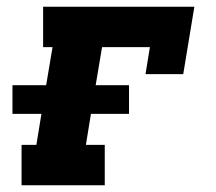

<svg xmlns="http://www.w3.org/2000/svg" viewBox="-20 -550 640 570"><path d="M44 0V-120H88L103 -212H17V-297H117L136 -410H108V-530H557L524 -330H412L425 -410H283L264 -297H363V-212H250L235 -120H291V0Z"/></svg>

Font: Iosevka Curly Slab HvExObl
Style: Regular
Weight: 900
Width: 7
Italic angle: -9°
Monospace: yes
Designer: Belleve Invis
Foundry: Belleve Invis
Version: Version 11.1.0; ttfautohint (v1.8.3)